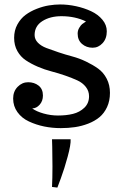

<svg xmlns="http://www.w3.org/2000/svg" viewBox="-20 -558 548 856"><path d="M38.6 0ZM294.9 63Q296.4 86.4 281.7 140.4Q267.1 194.3 251.5 236.3L235.8 278.3L211.9 275.4Q213.9 237.3 213.9 184.1Q213.9 130.9 212.9 96.7L211.9 63ZM251 13.2Q212.9 13.2 177 5.9Q141.1 -1.5 109.1 -16.4Q77.1 -31.2 57.9 -57.9Q38.6 -84.5 38.6 -118.7Q38.6 -150.4 58.6 -170.9Q78.6 -191.4 105.5 -191.4Q132.8 -191.4 152.1 -176.3Q171.4 -161.1 171.4 -132.3Q171.4 -107.4 156.7 -91.1Q142.1 -74.7 123.5 -74.7Q142.1 -61 174.1 -52Q206.1 -43 238.3 -43Q275.9 -43 305.4 -50.3Q335 -57.6 356 -77.6Q377 -97.7 377 -128.9Q377 -152.3 362.5 -170.7Q348.1 -189 324.7 -199.7Q301.3 -210.4 271.2 -220.9Q241.2 -231.4 210 -239.5Q178.7 -247.6 148.7 -260.5Q118.7 -273.4 95.2 -289.1Q71.8 -304.7 57.4 -330.3Q43 -356 43 -389.2Q43 -422.4 57.4 -448.7Q71.8 -475.1 93.8 -491.5Q115.7 -507.8 144 -518.8Q172.4 -529.8 198.2 -533.9Q224.1 -538.1 248 -538.1Q283.2 -538.1 319.1 -530.3Q355 -522.5 386 -508.1Q417 -493.7 436.5 -470.2Q456.1 -446.8 456.1 -418.5Q456.1 -385.7 437.3 -365.5Q418.5 -345.2 393.1 -345.2Q365.2 -345.2 345.7 -362.1Q326.2 -378.9 326.2 -408.2Q326.2 -422.4 333.3 -434.1Q340.3 -445.8 346.2 -450.4Q352.1 -455.1 363.3 -462.4Q314.9 -485.8 253.9 -485.8Q203.6 -485.8 168.9 -463.9Q134.3 -441.9 134.3 -401.9Q134.3 -382.8 148.7 -367.9Q163.1 -353 186.8 -344Q210.4 -335 240.5 -325Q270.5 -314.9 302.2 -306.4Q334 -297.9 364 -283.4Q394 -269 417.7 -252Q441.4 -234.9 455.8 -207Q470.2 -179.2 470.2 -144Q470.2 -108.4 457.3 -80.6Q444.3 -52.7 423.3 -35.4Q402.3 -18.1 373.3 -6.8Q344.2 4.4 314.2 8.8Q284.2 13.2 251 13.2Z"/></svg>

Font: Trocchi
Style: Regular
Weight: 400
Designer: vernon adams
Version: Version 1.0; ttfautohint (v0.8) -l 6 -r 50 -G 100